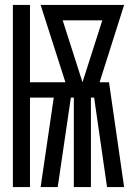

<svg xmlns="http://www.w3.org/2000/svg" viewBox="-20 -755 540 775"><path d="M32 0H101V-361H197L144 0H213L266 -361H278V0H347V-361H360L412 0H481L420 -423H382L481 -735H144L244 -423H101V-735H32ZM313 -423 233 -673H393Z"/></svg>

Font: Iosevka SS09
Style: Regular
Weight: 400
Monospace: yes
Designer: Belleve Invis
Foundry: Belleve Invis
Version: Version 5.2.1; ttfautohint (v1.8.3)